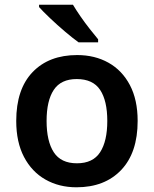

<svg xmlns="http://www.w3.org/2000/svg" viewBox="-20 -786 654 816"><path d="M565 -272Q565 -137 495 -63.5Q425 10 305 10Q231 10 173 -23Q115 -56 82 -119Q49 -182 49 -272Q49 -407 118.5 -479.5Q188 -552 308 -552Q383 -552 441 -519.5Q499 -487 532 -424.5Q565 -362 565 -272ZM178 -272Q178 -186 208.5 -139Q239 -92 307 -92Q375 -92 405.5 -139Q436 -186 436 -272Q436 -358 405.5 -404Q375 -450 306 -450Q239 -450 208.5 -404Q178 -358 178 -272ZM290 -766Q303 -744 322 -716.5Q341 -689 361.5 -663Q382 -637 397 -619V-606H314Q289 -624 256 -652Q223 -680 192.5 -709Q162 -738 146 -756V-766Z"/></svg>

Font: Noto Sans Sinhala UI SemiBold
Style: Regular
Weight: 600
Designer: Jelle Bosma - Monotype Design Team
Foundry: Monotype Imaging Inc.
Version: Version 2.006; ttfautohint (v1.8.4.7-5d5b)